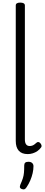

<svg xmlns="http://www.w3.org/2000/svg" viewBox="-20 -1166 344 1474"><path d="M193 17Q147 17 124 -9Q101 -35 101 -84V-1124Q101 -1135 109.5 -1140.5Q118 -1146 135 -1146Q153 -1146 162 -1140.5Q171 -1135 171 -1124V-95Q171 -70 180.5 -57.5Q190 -45 207 -45Q218 -45 227 -48Q236 -51 244 -57Q252 -63 261 -71Q268 -77 276 -75.5Q284 -74 291 -65Q296 -59 298.5 -50.5Q301 -42 296 -35Q285 -19 268 -7Q251 5 231.5 11Q212 17 193 17ZM146 285Q135 280 133 273Q131 266 136 252Q149 223 155.5 202.5Q162 182 164 159Q166 136 166 104Q166 90 173.5 83Q181 76 198 76Q217 76 227 85.5Q237 95 237 110Q237 136 230.5 164Q224 192 212.5 219Q201 246 185 270Q177 283 168.5 286.5Q160 290 146 285Z"/></svg>

Font: Playwrite BR Light
Style: Regular
Weight: 300
Version: Version 1.003